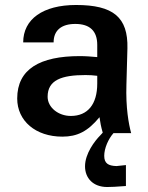

<svg xmlns="http://www.w3.org/2000/svg" viewBox="-20 -534 595 770"><path d="M370 -199C370 -116 332 -69 264 -69C214 -69 171 -103 171 -146C171 -213 227 -233 323 -233C340 -233 354 -232 370 -230ZM485 128 447 132C414 131 398 121 398 91C398 61 414 24 435 0H506C496 -37 484 -102 487 -195L491 -340C494 -465 434 -514 285 -514C152 -514 73 -457 73 -364H195C195 -412 226 -438 282 -438C340 -438 370 -410 370 -354V-305C347 -307 325 -309 300 -309C140 -309 49 -257 49 -139C49 -49 123 14 230 14C290 14 332 -7 379 -64C382 -43 385 -26 392 -2L382 9C360 31 321 82 321 133C321 180 353 216 410 216C421 216 451 215 485 212Z"/></svg>

Font: Perun SemiBold
Style: Regular
Weight: 600
Foundry: Copyright (c) Stefan Peev, Context Ltd, 2016
Version: Version 1.089